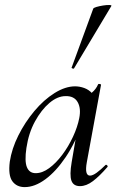

<svg xmlns="http://www.w3.org/2000/svg" viewBox="-20 -752 477 785"><path d="M81 13Q48 13 30.5 -11Q13 -35 20 -91Q28 -144 55 -198Q82 -252 120.5 -298Q159 -344 203 -371.5Q247 -399 287 -399Q306 -399 325 -392Q344 -385 357.5 -369.5Q371 -354 373 -328L325 -357Q339 -359 356 -373.5Q373 -388 381 -407Q383 -410 388.5 -408.5Q394 -407 393 -405L335 -89Q325 -34 348 -34Q359 -34 375.5 -46Q392 -58 411 -77Q414 -80 418 -76Q422 -72 419 -69Q387 -32 360 -11.5Q333 9 307 9Q280 9 272 -13.5Q264 -36 273 -89L297 -229L315 -246Q288 -168 248.5 -109.5Q209 -51 165.5 -19Q122 13 81 13ZM126 -44Q153 -44 181 -64.5Q209 -85 234.5 -119Q260 -153 278.5 -193Q297 -233 304 -269Q312 -309 297.5 -334.5Q283 -360 248 -359Q215 -359 182 -331Q149 -303 123 -255.5Q97 -208 88 -147Q80 -93 90 -68.5Q100 -44 126 -44ZM283 -473Q282 -470 276.5 -472Q271 -474 273 -476L361 -716Q362 -720 374 -723.5Q386 -727 401.5 -729.5Q417 -732 427.5 -731.5Q438 -731 435 -727Z"/></svg>

Font: Cormorant Medium
Style: Italic
Weight: 500
Italic angle: -10°
Designer: Christian Thalmann (Catharsis Fonts)
Foundry: Catharsis Fonts
Version: Version 4.000